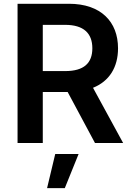

<svg xmlns="http://www.w3.org/2000/svg" viewBox="-20 -747 686 1003"><path d="M465.9 -288.4C551.5 -322.8 596.6 -396 596.6 -494.7C596.6 -633.5 507.1 -727.3 340.2 -727.3H71.7V0H203.5V-266.3H333.5L476.2 0H623.2ZM203.5 -617.2H320C418.3 -617.2 462.4 -572.1 462.4 -494.7C462.4 -417.3 418.3 -375.7 320.7 -375.7H203.5ZM225.9 235.8H318.5L390.6 57.5H268.5Z"/></svg>

Font: TID UI Semi Bold
Style: Regular
Weight: 600
Designer: The TID Project Authors
Foundry: Bakken & Bæck
Version: Version 1.001;hotconv 1.0.109;makeotfexe 2.5.65596